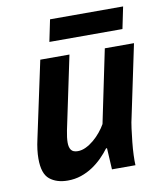

<svg xmlns="http://www.w3.org/2000/svg" viewBox="-78 -721 668 797"><g transform="rotate(-10 256.5 -322.0)"><path d="M241 -500 176 -191Q170 -161 170 -141Q170 -121 178 -110Q186 -99 206 -99Q223 -99 240.5 -107.5Q258 -116 274 -129.5Q290 -143 303.5 -159.5Q317 -176 326 -192L390 -500H513L450 -200Q445 -180 441.5 -153Q438 -126 435 -97.5Q432 -69 431 -43Q430 -17 431 0H332L327 -90H323Q309 -71 290.5 -52.5Q272 -34 249.5 -19Q227 -4 200.5 5Q174 14 144 14Q97 14 68 -9.5Q39 -33 39 -96Q39 -133 49 -177L118 -500ZM187 -658H495L476 -566H168Z"/></g></svg>

Font: PT Sans
Style: Bold Italic
Weight: 700
Italic angle: -12°
Designer: A.Korolkova, O.Umpeleva, V.Yefimov
Foundry: ParaType Ltd
Version: Version 2.003W OFL